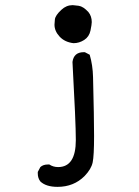

<svg xmlns="http://www.w3.org/2000/svg" viewBox="-20 -599 540 747"><path d="M204 128Q159 128 137 107Q127 94 127 76V70L137 51Q148 41 166 41H172Q187 51 206 51Q275 51 275 -54Q275 -122 262 -358Q267 -396 306 -396H310L329 -386Q341 -345 342 -299Q346 -138 346 -70Q346 7 340.5 33Q335 59 309 86Q267 128 204 128ZM266 -431Q232 -435 212 -456.5Q192 -478 192 -503Q192 -507 193.5 -523Q195 -539 219 -561Q238 -579 263 -579Q268 -579 286 -576.5Q304 -574 324 -552Q337 -536 337 -513Q337 -504 332 -480Q327 -456 307.5 -443.5Q288 -431 266 -431Z"/></svg>

Font: Xiaolai Mono SC
Style: Regular
Weight: 400
Monospace: yes
Designer: LXGW / Nozomi Seto
Version: Version 3.113;September 30, 2024